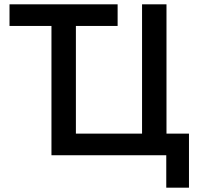

<svg xmlns="http://www.w3.org/2000/svg" viewBox="-20 -718 924 888"><path d="M749 150V0H218V-598H24V-698H524V-598H331V-100H637V-698H750V-100H854V150Z"/></svg>

Font: IBM Plex Sans Medm
Style: Regular
Weight: 500
Designer: Mike Abbink, Paul van der Laan, Pieter van Rosmalen
Foundry: Bold Monday
Version: Version 3.005